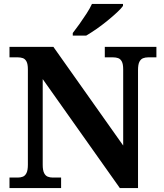

<svg xmlns="http://www.w3.org/2000/svg" viewBox="-20 -951 828 971"><path d="M28 0V-53H70Q84 -53 95.5 -57.5Q107 -62 114 -76Q121 -90 121 -118V-600Q121 -627 114 -640Q107 -653 95.5 -657Q84 -661 70 -661H28V-714H250L603 -215V-600Q603 -627 596 -640Q589 -653 577.5 -657Q566 -661 552 -661H510V-714H771V-661H729Q715 -661 703.5 -656.5Q692 -652 685 -638.5Q678 -625 678 -596V0H586L196 -551V-118Q196 -90 203 -76Q210 -62 221.5 -57.5Q233 -53 247 -53H289V0ZM348 -784Q363 -803 381.5 -829Q400 -855 417.5 -882Q435 -909 445 -931H602V-921Q593 -908 571.5 -888Q550 -868 523 -846Q496 -824 468 -804.5Q440 -785 416 -771H348Z"/></svg>

Font: Noto Serif Armenian
Style: Bold
Weight: 700
Version: Version 2.007